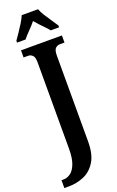

<svg xmlns="http://www.w3.org/2000/svg" viewBox="-230 -980 777 1270"><g transform="rotate(-20 158.0 -345.5)"><path d="M-15 240V185H0Q25 185 48.5 168.5Q72 152 87.5 112.5Q103 73 103 5V-604Q103 -639 89.5 -651.5Q76 -664 60 -664H27V-714H315V-664H282Q265 -664 251.5 -651.5Q238 -639 238 -601V4Q238 94 206 145.5Q174 197 123.5 218.5Q73 240 17 240ZM20 -784Q33 -803 51 -829Q69 -855 85.5 -882Q102 -909 111 -931H226Q234 -909 251 -882Q268 -855 286 -829Q304 -803 316 -784V-771H257Q248 -783 231.5 -800Q215 -817 197.5 -835.5Q180 -854 168 -869Q149 -845 122.5 -818.5Q96 -792 80 -771H20Z"/></g></svg>

Font: Noto Serif ExtraCondensed
Style: Bold
Weight: 700
Width: 2
Designer: Monotype Design Team
Foundry: Monotype Imaging Inc.
Version: Version 2.014; ttfautohint (v1.8.4.7-5d5b)